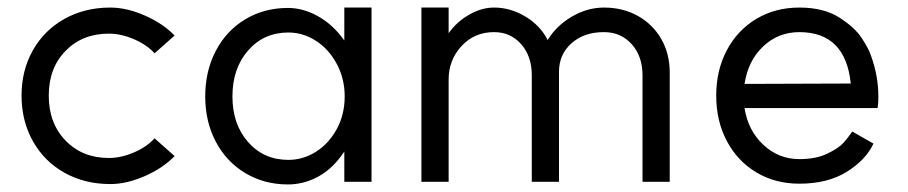

<svg xmlns="http://www.w3.org/2000/svg" viewBox="-20 -481 2402 508"><path d="M389 -115 442 -68Q411 -36 363 -15Q315 6 272 6Q204 6 150.5 -24Q97 -54 67 -107.5Q37 -161 37 -228Q37 -295 67 -348Q97 -401 150.5 -431Q204 -461 272 -461Q315 -461 363 -440Q411 -419 442 -387L389 -340Q368 -363 334 -377.5Q300 -392 268 -392Q198 -392 153.5 -346.5Q109 -301 109 -228Q109 -155 153.5 -109Q198 -63 268 -63Q300 -63 334 -77.5Q368 -92 389 -115Z M523 -226Q523 -293 551 -346.5Q579 -400 629 -430Q679 -460 742 -460Q782 -460 821.5 -438Q861 -416 891 -374V-461H963V0H891V-80Q861 -35 822.5 -14Q784 7 742 7Q679 7 629 -23Q579 -53 551 -106Q523 -159 523 -226ZM892 -226Q892 -273 871 -312Q850 -351 816 -373Q782 -395 743 -395Q678 -395 636.5 -347.5Q595 -300 595 -226Q595 -152 636.5 -105Q678 -58 743 -58Q782 -58 816 -79.5Q850 -101 871 -139.5Q892 -178 892 -226Z M1578 -396Q1525 -396 1492 -366.5Q1459 -337 1459 -291V0H1387V-282Q1387 -332 1359 -364Q1331 -396 1287 -396Q1235 -396 1201 -359Q1167 -322 1167 -271V0H1095V-461H1167V-393Q1188 -423 1221 -442Q1254 -461 1287 -461Q1331 -461 1370.5 -437Q1410 -413 1429 -375Q1452 -413 1493 -437Q1534 -461 1578 -461Q1628 -461 1667.5 -439Q1707 -417 1729.5 -378Q1752 -339 1752 -289V0H1680V-282Q1680 -332 1651.5 -364Q1623 -396 1578 -396Z M1875 -228Q1875 -295 1903 -348Q1931 -401 1981 -431Q2031 -461 2095 -461Q2159 -461 2200 -435Q2241 -409 2259.5 -381Q2278 -353 2284 -335Q2304 -281 2304 -225Q2304 -212 2303 -204.5Q2302 -197 2302 -195H1950Q1959 -136 1999.5 -98Q2040 -60 2095 -60Q2139 -60 2169 -74.5Q2199 -89 2211.5 -103Q2224 -117 2235 -133L2291 -101Q2271 -58 2220.5 -26.5Q2170 5 2095 5Q2031 5 1981 -25Q1931 -55 1903 -108Q1875 -161 1875 -228ZM2095 -396Q2039 -396 1999 -358Q1959 -320 1950 -259L2231 -260Q2217 -396 2095 -396Z"/></svg>

Font: SUITE
Style: Regular
Weight: 400
Designer: Sun
Foundry: Sun
Version: Version 2.040